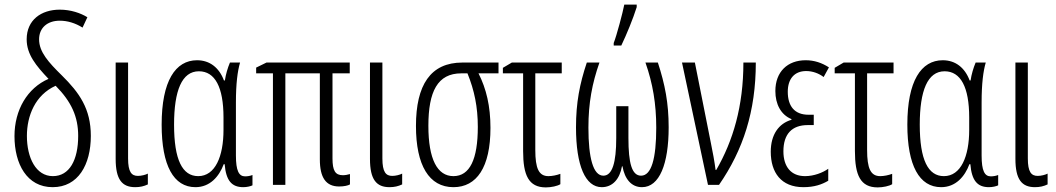

<svg xmlns="http://www.w3.org/2000/svg" viewBox="-20 -804 4592 835"><path d="M240 -762C159 -762 96 -717 96 -633C96 -567 137 -518 191 -461C99 -421 43 -326 43 -212C43 -91 97 10 209 10C320 10 375 -88 375 -213C375 -331 325 -401 249 -476C191 -533 150 -578 150 -633C150 -682 185 -714 240 -714C273 -714 307 -704 339 -684L360 -729C331 -747 288 -762 240 -762ZM222 -431C291 -361 320 -296 320 -213C320 -108 282 -38 210 -38C136 -38 97 -118 97 -213C97 -300 133 -391 222 -431Z M537 -532H483V-113C483 -23 511 10 568 10C589 10 606 6 623 -2V-49C614 -44 595 -39 580 -39C552 -39 537 -56 537 -115Z M830 10C893 10 933 -36 953 -90H957C963 -18 988 10 1038 10C1054 10 1070 6 1078 2V-43C1069 -39 1056 -37 1046 -37C1019 -37 1006 -61 1006 -128V-358C1006 -441 1013 -494 1024 -532H980C970 -508 962 -481 958 -454H954C933 -510 892 -542 837 -542C743 -542 683 -452 683 -262C683 -84 735 10 830 10ZM842 -38C773 -38 737 -109 737 -262C737 -410 771 -494 845 -494C915 -494 952 -425 952 -293V-239C952 -124 916 -38 842 -38Z M1471 -42C1438 -42 1426 -62 1426 -115V-485H1501V-532H1139L1094 -510V-485H1167V0H1221V-485H1371V-111C1371 -32 1397 7 1455 7C1476 7 1494 3 1502 -2V-47C1492 -44 1481 -42 1471 -42Z M1643 -532H1589V-113C1589 -23 1617 10 1674 10C1695 10 1712 6 1729 -2V-49C1720 -44 1701 -39 1686 -39C1658 -39 1643 -56 1643 -115Z M2113 -248C2113 -342 2095 -418 2061 -485H2148V-532H1991C1852 -532 1789 -434 1789 -256C1789 -85 1846 10 1952 10C2053 10 2113 -76 2113 -248ZM1843 -257C1843 -406 1883 -485 1986 -485H2013C2043 -411 2058 -339 2058 -252C2058 -111 2023 -38 1952 -38C1882 -38 1843 -111 1843 -257Z M2423 -532H2206L2167 -509V-485H2255V-147C2255 -42 2279 11 2354 11C2377 11 2405 5 2417 -3V-48C2401 -42 2381 -38 2365 -38C2323 -38 2308 -72 2308 -152V-485H2423Z M2649 -606H2682C2705 -654 2733 -722 2749 -773V-784H2695C2688 -748 2662 -650 2649 -617ZM2841 -532H2787C2819 -441 2834 -352 2834 -249C2834 -114 2813 -40 2768 -40C2728 -40 2713 -94 2713 -204V-342H2660V-204C2660 -97 2643 -40 2604 -40C2560 -40 2539 -116 2539 -249C2539 -356 2555 -441 2587 -532H2532C2501 -439 2485 -358 2485 -250C2485 -83 2526 10 2597 10C2644 10 2675 -25 2685 -81H2687C2697 -25 2726 10 2772 10C2848 10 2888 -91 2888 -250C2888 -356 2872 -437 2841 -532Z M2946 -532 3059 0H3107C3212 -152 3267 -320 3267 -532H3213C3213 -342 3168 -191 3095 -65H3092C3088 -98 3079 -147 3072 -180L3002 -532Z M3519 -305H3496C3435 -305 3406 -343 3406 -405C3406 -461 3435 -495 3486 -495C3514 -495 3541 -485 3562 -469L3585 -511C3554 -531 3521 -542 3484 -542C3405 -542 3352 -492 3352 -408C3352 -351 3376 -305 3422 -286V-283C3367 -267 3332 -219 3332 -144C3332 -54 3377 10 3474 10C3522 10 3555 -2 3582 -18V-70C3558 -53 3520 -38 3481 -38C3421 -38 3387 -78 3387 -146C3387 -221 3424 -260 3493 -260H3519Z M3866 -532H3649L3610 -509V-485H3698V-147C3698 -42 3722 11 3797 11C3820 11 3848 5 3860 -3V-48C3844 -42 3824 -38 3808 -38C3766 -38 3751 -72 3751 -152V-485H3866Z M4073 10C4136 10 4176 -36 4196 -90H4200C4206 -18 4231 10 4281 10C4297 10 4313 6 4321 2V-43C4312 -39 4299 -37 4289 -37C4262 -37 4249 -61 4249 -128V-358C4249 -441 4256 -494 4267 -532H4223C4213 -508 4205 -481 4201 -454H4197C4176 -510 4135 -542 4080 -542C3986 -542 3926 -452 3926 -262C3926 -84 3978 10 4073 10ZM4085 -38C4016 -38 3980 -109 3980 -262C3980 -410 4014 -494 4088 -494C4158 -494 4195 -425 4195 -293V-239C4195 -124 4159 -38 4085 -38Z M4450 -532H4396V-113C4396 -23 4424 10 4481 10C4502 10 4519 6 4536 -2V-49C4527 -44 4508 -39 4493 -39C4465 -39 4450 -56 4450 -115Z"/></svg>

Font: Noto Sans Display Condensed Light
Style: Regular
Weight: 300
Width: 3
Designer: Monotype Design Team
Foundry: Monotype Imaging Inc.
Version: Version 1.900